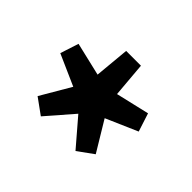

<svg xmlns="http://www.w3.org/2000/svg" viewBox="-87 -954 670 670"><g transform="rotate(45 247.5 -619.0)"><path d="M162 -433 104 -475 169 -586 54 -637 76 -705 199 -676 211 -805H284L295 -676L419 -705L441 -637L324 -586L391 -475L333 -433L248 -532Z"/></g></svg>

Font: Noto Sans KR SemiBold
Style: Regular
Weight: 600
Designer: Ryoko NISHIZUKA  (kana, bopomofo & ideographs); Paul D. Hunt (Latin, Greek & Cyrillic); Sandoll Communications , Soo-you
Foundry: Adobe
Version: Version 2.004-H2;hotconv 1.0.118;makeotfexe 2.5.65603